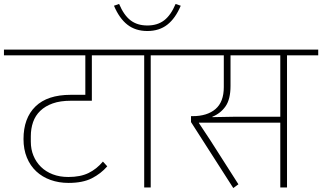

<svg xmlns="http://www.w3.org/2000/svg" viewBox="-40 -949 1631 972"><path d="M307 -23Q258 -23 216 -38Q174 -53 143.5 -81.5Q113 -110 96 -151.5Q79 -193 79 -245Q79 -351 139.5 -410Q200 -469 318 -469H392V-669H-20V-698H572V-669H425V-439H319Q265 -439 227 -425.5Q189 -412 164 -388Q139 -364 127.5 -331Q116 -298 116 -259V-232Q116 -193 129.5 -160.5Q143 -128 167.5 -104Q192 -80 227 -66.5Q262 -53 306 -53Q367 -53 408 -73Q449 -93 481 -131L503 -107Q471 -70 425 -46.5Q379 -23 307 -23Z M690 -669H532V-698H881V-669H723V0H690ZM706 -792Q646 -792 605 -824Q564 -856 537 -920L563 -929Q587 -872 621 -846Q655 -820 706 -820Q757 -820 791 -846Q825 -872 849 -929L875 -920Q848 -856 807 -824Q766 -792 706 -792Z M927 -331V-361H935Q1009 -361 1051 -397Q1093 -433 1093 -508V-669H842V-698H1571V-669H1413V0H1379V-328H967V-326L1024 -240L1167 -16L1141 3ZM1035 -356 1146 -358H1379V-669H1127V-514Q1127 -447 1102 -411Q1077 -375 1035 -358Z"/></svg>

Font: IBM Plex Sans Devanagari ExtraLight
Style: Regular
Weight: 200
Designer: Mike Abbink, Paul van der Laan, Pieter van Rosmalen, Erin McLaughlin
Foundry: Bold Monday
Version: Version 1.1